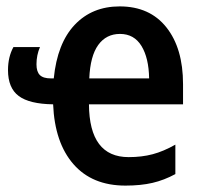

<svg xmlns="http://www.w3.org/2000/svg" viewBox="-20 -570 632 600"><path d="M552 -307V-244H258Q259 -79 382 -79Q423 -79 457 -88Q491 -97 528 -118V-26Q493 -7 456.5 1.5Q420 10 372 10Q268 10 209.5 -57Q151 -124 146 -244Q72 -245 38.5 -270Q5 -295 5 -351Q5 -392 22 -423H105Q94 -398 94 -369Q94 -346 104.5 -335.5Q115 -325 139 -325H148Q159 -435 213.5 -492.5Q268 -550 354 -550Q448 -550 500 -484.5Q552 -419 552 -307ZM259 -325H446Q445 -389 422 -426.5Q399 -464 355 -464Q312 -464 287 -429.5Q262 -395 259 -325Z"/></svg>

Font: Noto Sans Display Medium Narrow
Style: Regular
Weight: 500
Width: 4
Designer: Monotype Design team
Foundry: Monotype Imaging Inc.
Version: Version 1.000